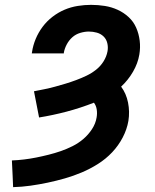

<svg xmlns="http://www.w3.org/2000/svg" viewBox="-20 -763 640 791"><path d="M34 8 32 -40 29 -102Q54 -103 79 -106Q104 -109 129 -114Q154 -119 180 -125.5Q206 -132 230.5 -140.5Q255 -149 279 -161Q303 -173 323.5 -190.5Q344 -208 359 -231Q374 -254 378 -279Q381 -296 378.5 -312Q376 -328 367 -340Q311 -318 254 -303Q197 -288 141 -279L120 -387Q141 -391 163 -395.5Q185 -400 207 -406Q229 -412 250.5 -418.5Q272 -425 293.5 -433Q315 -441 336 -451Q357 -461 375.5 -475.5Q394 -490 406.5 -510Q419 -530 423 -552Q426 -569 422 -585.5Q418 -602 406.5 -613Q395 -624 379 -628.5Q363 -633 346 -633Q329 -633 310.5 -627.5Q292 -622 278 -609.5Q264 -597 255 -580Q246 -563 243 -546V-543H111L112 -549Q116 -576 127 -602.5Q138 -629 155.5 -652.5Q173 -676 196.5 -694Q220 -712 246 -723Q272 -734 300 -738.5Q328 -743 355 -743Q384 -743 412 -738.5Q440 -734 465 -722.5Q490 -711 510 -692.5Q530 -674 541 -649Q552 -624 555.5 -595.5Q559 -567 554 -538Q548 -502 528 -467.5Q508 -433 479 -406Q500 -378 507.5 -340.5Q515 -303 509 -265Q503 -230 485.5 -196.5Q468 -163 442 -135.5Q416 -108 383.5 -87.5Q351 -67 316.5 -52.5Q282 -38 247 -28Q212 -18 176.5 -10.5Q141 -3 105.5 2Q70 7 34 8Z"/></svg>

Font: Iosevka Extrabold Extended
Style: Italic
Weight: 800
Width: 7
Italic angle: -9°
Monospace: yes
Designer: Belleve Invis
Foundry: Belleve Invis
Version: Version 32.5.0; ttfautohint (v1.8.4)